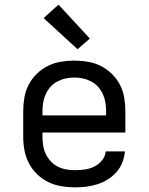

<svg xmlns="http://www.w3.org/2000/svg" viewBox="-20 -799 640 827"><path d="M302 8Q273 8 243.5 3Q214 -2 187.5 -15Q161 -28 139.5 -49Q118 -70 104.5 -96Q91 -122 85.5 -151Q80 -180 80 -210V-320Q80 -349 85 -378.5Q90 -408 103.5 -434Q117 -460 138.5 -481Q160 -502 186 -515Q212 -528 241.5 -533Q271 -538 300 -538Q329 -538 358.5 -533Q388 -528 414 -515Q440 -502 461.5 -481Q483 -460 496.5 -434Q510 -408 515 -378.5Q520 -349 520 -320V-228H163V-210Q163 -191 166 -172Q169 -153 177 -136Q185 -119 198.5 -104.5Q212 -90 228.5 -81.5Q245 -73 264 -69.5Q283 -66 302 -66Q324 -66 345.5 -69Q367 -72 386 -81.5Q405 -91 419.5 -108.5Q434 -126 435 -147H518Q516 -123 507 -99.5Q498 -76 481.5 -57.5Q465 -39 444 -26Q423 -13 399.5 -5.5Q376 2 351.5 5Q327 8 302 8ZM437 -302V-320Q437 -339 434 -357.5Q431 -376 423 -393.5Q415 -411 402.5 -425Q390 -439 373 -448Q356 -457 337.5 -461Q319 -465 300 -465Q281 -465 262.5 -461Q244 -457 227 -448Q210 -439 197.5 -425Q185 -411 177 -393.5Q169 -376 166 -357.5Q163 -339 163 -320V-302ZM314 -587 168 -721 232 -779 367 -633Z"/></svg>

Font: Iosevka Curly Extended
Style: Regular
Weight: 400
Width: 7
Monospace: yes
Designer: Belleve Invis
Foundry: Belleve Invis
Version: Version 11.1.0; ttfautohint (v1.8.3)